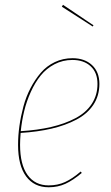

<svg xmlns="http://www.w3.org/2000/svg" viewBox="-20 -770 462 799"><path d="M369.1 -664.6 365.7 -659.7 237.3 -742.2 242.2 -750ZM393.6 -420.9Q393.6 -371.6 368.4 -333.7Q343.3 -295.9 297.6 -272Q252 -248 194.3 -234.6Q136.7 -221.2 65.9 -216.8Q63.5 -188.5 63.5 -167.5Q63.5 -85 94.7 -41.7Q126 1.5 182.6 1.5Q220.2 1.5 250.7 -12.5Q281.2 -26.4 315.9 -56.2L320.3 -50.3Q283.7 -19.5 252.2 -5.1Q220.7 9.3 182.6 9.3Q122.1 9.3 88.6 -36.1Q55.2 -81.5 55.2 -167Q55.2 -205.6 60.8 -245.6Q66.4 -285.6 77.4 -326.7Q88.4 -367.7 107.2 -403.6Q126 -439.5 150.1 -467.5Q174.3 -495.6 208.3 -511.7Q242.2 -527.8 281.7 -527.8Q332 -527.8 362.8 -499.3Q393.6 -470.7 393.6 -420.9ZM281.2 -520.5Q241.2 -520.5 207 -502.7Q172.9 -484.9 149.4 -455.8Q126 -426.8 108.2 -387.5Q90.3 -348.1 80.6 -307.6Q70.8 -267.1 66.4 -224.1Q136.7 -228.5 193.4 -241.7Q250 -254.9 293.9 -278.1Q337.9 -301.3 361.8 -337.6Q385.7 -374 385.7 -420.9Q385.7 -467.8 357.4 -494.1Q329.1 -520.5 281.2 -520.5Z"/></svg>

Font: Fira Sans Compressed Eight
Style: Italic
Weight: 100
Width: 3
Italic angle: -8°
Designer: Carrois Corporate & Edenspiekermann AG
Foundry: Carrois Corporate GbR & Edenspiekermann AG
Version: Version 4.203;PS 004.203;hotconv 1.0.88;makeotf.lib2.5.64775